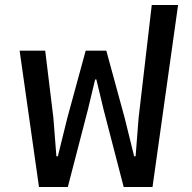

<svg xmlns="http://www.w3.org/2000/svg" viewBox="-20 -753 771 773"><path d="M59 -549H162L195 -278L207 -124H213L251 -278L325 -549H408L482 -278L520 -124H526L538 -278L591 -733H697L594 0H478L397 -312L368 -433H363L334 -312L253 0H137Z"/></svg>

Font: IBM Plex Sans Thai Medm
Style: Regular
Weight: 500
Designer: Mike Abbink, Paul van der Laan, Pieter van Rosmalen, Ben Mitchell, Mark Frömberg
Foundry: Bold Monday
Version: Version 1.2